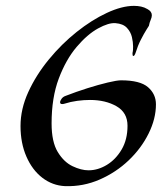

<svg xmlns="http://www.w3.org/2000/svg" viewBox="-20 -614 565 655"><path d="M202 21Q159 19 124.5 -7.5Q90 -34 70 -80Q50 -126 50 -184Q50 -242 76.5 -300Q103 -358 146.5 -411Q190 -464 241.5 -505Q293 -546 344.5 -570Q396 -594 437 -594Q450 -594 461.5 -591.5Q473 -589 483 -583Q498 -575 498 -562Q498 -555 494 -546Q490 -537 488 -526Q488 -526 479.5 -512.5Q471 -499 460.5 -478.5Q450 -458 443 -435Q439 -423 435 -423Q432 -423 432 -430Q432 -435 433 -438Q434 -441 434 -456Q434 -470 430 -487.5Q426 -505 413 -519Q400 -533 374 -535Q351 -537 314.5 -517Q278 -497 241.5 -454Q205 -411 180.5 -346Q156 -281 156 -193Q156 -130 177 -95.5Q198 -61 227.5 -47Q257 -33 282 -33Q314 -33 344.5 -51.5Q375 -70 395 -104Q415 -138 415 -185Q415 -230 377.5 -251.5Q340 -273 287 -273Q266 -273 243.5 -270Q221 -267 199 -260Q196 -259 192 -259Q185 -259 185 -265Q185 -270 190 -277Q195 -284 204 -287Q240 -301 278 -313Q316 -325 347.5 -332.5Q379 -340 393 -340Q458 -340 485 -316.5Q512 -293 512 -258Q512 -209 487 -158.5Q462 -108 419 -67Q376 -26 320 -1.5Q264 23 202 21Z"/></svg>

Font: Tapestry
Style: Regular
Weight: 400
Designer: Robert E. Leuschke
Foundry: Robert E. Leuschke
Version: Version 1.010; ttfautohint (v1.8.4.7-5d5b)